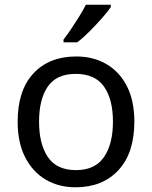

<svg xmlns="http://www.w3.org/2000/svg" viewBox="-20 -786 645 816"><path d="M551 -269Q551 -136 483.5 -63Q416 10 301 10Q230 10 174.5 -22.5Q119 -55 87 -117.5Q55 -180 55 -269Q55 -402 122 -474Q189 -546 304 -546Q377 -546 432.5 -513.5Q488 -481 519.5 -419.5Q551 -358 551 -269ZM146 -269Q146 -174 183.5 -118.5Q221 -63 303 -63Q384 -63 422 -118.5Q460 -174 460 -269Q460 -364 422 -418Q384 -472 302 -472Q220 -472 183 -418Q146 -364 146 -269ZM451 -756Q439 -738 414 -709.5Q389 -681 360.5 -652.5Q332 -624 308 -606H250V-618Q265 -637 282.5 -663Q300 -689 317 -716.5Q334 -744 345 -766H451Z"/></svg>

Font: Noto Sans Saurashtra
Style: Regular
Weight: 400
Designer: Monotype Design Team
Foundry: Monotype Imaging Inc.
Version: Version 2.001; ttfautohint (v1.8.4.7-5d5b)